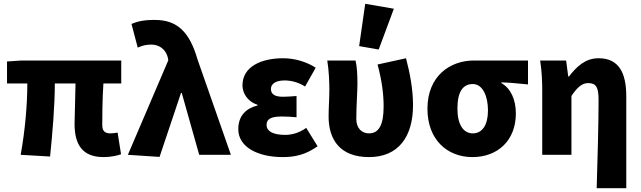

<svg xmlns="http://www.w3.org/2000/svg" viewBox="-20 -816 3379 1012"><path d="M526 12C565 12 599 4 618 -3L600 -117C586 -115 573 -113 563 -113C535 -113 519 -123 519 -157C519 -178 519 -292 525 -376H619V-497H92L17 -492V-376H124C124 -268 113 -133 89 0L244 9C257 -120 269 -259 269 -376H378C377 -296 373 -191 373 -163C373 -58 411 12 526 12Z M821 11 934 -326H938L1030 0H1197L1021 -503C979 -649 913 -711 796 -711C734 -711 706 -703 673 -690L706 -565C729 -575 747 -581 778 -581C817 -581 854 -558 865 -511L867 -498L654 0Z M1470 12C1532 12 1589 1 1654 -45L1594 -142C1556 -114 1514 -105 1484 -105C1419 -105 1385 -124 1385 -158C1385 -190 1411 -202 1467 -202C1491 -202 1518 -200 1543 -198V-310C1520 -308 1493 -306 1472 -306C1432 -306 1408 -317 1408 -347C1408 -374 1433 -392 1480 -392C1517 -392 1555 -381 1588 -360L1644 -459C1595 -491 1532 -509 1472 -509C1359 -509 1258 -466 1258 -366C1258 -327 1283 -281 1337 -264V-260C1277 -245 1236 -206 1236 -135C1236 -39 1342 12 1470 12Z M1925 12C2078 12 2157 -93 2157 -262C2157 -344 2141 -430 2120 -509L1970 -476C1994 -387 2002 -317 2002 -255C2002 -156 1976 -113 1925 -113C1887 -113 1858 -140 1858 -189C1858 -255 1864 -334 1864 -374C1864 -421 1862 -463 1854 -497H1705C1714 -442 1716 -382 1716 -342C1716 -296 1712 -248 1712 -202C1712 -78 1774 12 1925 12ZM1976 -555 2056 -770 1905 -796 1873 -573Z M2470 12C2604 12 2699 -76 2699 -218C2699 -291 2672 -350 2623 -378V-382C2675 -380 2709 -376 2763 -371V-497H2477C2352 -497 2233 -415 2233 -243C2233 -78 2339 12 2470 12ZM2472 -113C2422 -113 2391 -160 2391 -243C2391 -336 2422 -373 2472 -373C2524 -373 2552 -310 2552 -234C2552 -157 2522 -113 2472 -113Z M3125 176H3281V-308C3281 -432 3242 -509 3135 -509C3066 -509 3021 -467 2979 -413H2975L2964 -497H2827C2836 -442 2838 -382 2838 -342V0H2992V-310C3022 -355 3047 -378 3080 -378C3122 -378 3135 -357 3135 -288C3135 -177 3130 22 3125 176Z"/></svg>

Font: DAIFUKU Sans
Style: Bold
Weight: 700
Designer: Original font ‘Source Han Sans JP’ : Paul D. Hunt
Foundry: Daifuku
Version: Version 1.000